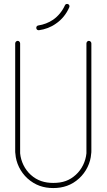

<svg xmlns="http://www.w3.org/2000/svg" viewBox="-20 -955 542 973"><path d="M263 -835C293 -855 317 -885 331 -918C334 -924 331 -932 325 -934C319 -937 311 -934 309 -928C296 -899 275 -873 249 -855C227 -840 201 -830 174 -826C167 -825 163 -819 164 -812C165 -805 171 -801 178 -802C208 -806 238 -817 263 -835ZM443 -192V-735C443 -742 437 -748 430 -748C424 -748 418 -742 418 -735V-192V-190C418 -186 418 -182 418 -178C414 -137 395 -97 364 -69C333 -41 299 -28 250 -28C207 -28 169 -39 136 -69C105 -97 86 -137 82 -178C82 -182 82 -186 82 -190V-192V-735C82 -742 76 -748 70 -748C63 -748 57 -742 57 -735V-192V-190C57 -186 57 -181 58 -176C61 -129 84 -83 119 -51C158 -16 201 -2 250 -2C299 -2 343 -16 381 -51C416 -83 439 -129 442 -176C443 -181 443 -186 443 -190Z"/></svg>

Font: LS
Style: Light
Weight: 300
Designer: BSozoo
Foundry: BSozoo
Version: Version 001.000